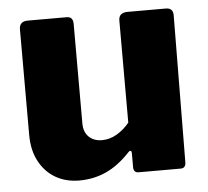

<svg xmlns="http://www.w3.org/2000/svg" viewBox="-44 -577 685 633"><g transform="rotate(-5 298.5 -260.0)"><path d="M280 -116Q306 -116 329.5 -130Q353 -144 371 -166V-504Q371 -530 401 -530H527Q551 -530 551 -506L547 -20Q547 0 530 0H391Q374 0 374 -18V-65Q374 -71 371 -72.5Q368 -74 363 -69Q325 -28 283.5 -9Q242 10 194 10Q150 10 116 -9.5Q82 -29 62 -66Q42 -103 42 -154V-503Q42 -530 70 -530H199Q220 -530 220 -506V-176Q220 -148 236.5 -132Q253 -116 280 -116Z"/></g></svg>

Font: Libre Franklin Thin ExtraBold
Style: Regular
Weight: 800
Version: Version 3.000